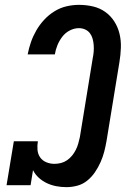

<svg xmlns="http://www.w3.org/2000/svg" viewBox="-20 -763 540 791"><path d="M254 8Q232 8 211.5 4Q191 0 173 -8.5Q155 -17 140 -30.5Q125 -44 116 -62L106 0H7L37 -181H136Q133 -163 134.5 -145.5Q136 -128 145.5 -114.5Q155 -101 171 -94.5Q187 -88 204 -88Q218 -88 231.5 -91.5Q245 -95 256.5 -103Q268 -111 277 -122Q286 -133 292.5 -146Q299 -159 302.5 -172Q306 -185 309 -198L362 -523Q365 -537 366 -550.5Q367 -564 366 -577.5Q365 -591 361.5 -603.5Q358 -616 350.5 -626Q343 -636 331 -641.5Q319 -647 305 -647Q286 -647 267.5 -637.5Q249 -628 236.5 -611.5Q224 -595 216.5 -576.5Q209 -558 206 -539H94Q99 -565 107.5 -589.5Q116 -614 129.5 -637.5Q143 -661 162 -681.5Q181 -702 204.5 -716.5Q228 -731 254 -737Q280 -743 305 -743Q335 -743 363 -736.5Q391 -730 413.5 -714Q436 -698 451 -674.5Q466 -651 472.5 -623.5Q479 -596 478 -566.5Q477 -537 472 -507L419 -183Q415 -160 409.5 -138.5Q404 -117 394.5 -95.5Q385 -74 371.5 -54Q358 -34 339.5 -19Q321 -4 298.5 2Q276 8 254 8Z"/></svg>

Font: Iosevka Curly Slab Oblique
Style: Bold
Weight: 700
Italic angle: -9°
Monospace: yes
Designer: Belleve Invis
Foundry: Belleve Invis
Version: Version 11.1.0; ttfautohint (v1.8.3)